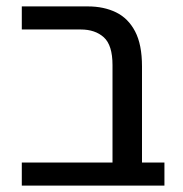

<svg xmlns="http://www.w3.org/2000/svg" viewBox="-20 -579 570 599"><path d="M331 0V-376Q331 -438 304 -462.5Q277 -487 232 -487H48V-559H254Q304 -559 342 -540.5Q380 -522 401.5 -481Q423 -440 423 -372V0ZM48 0V-72H493V0Z"/></svg>

Font: Assistant Medium
Style: Regular
Weight: 500
Designer: Hebrew By Ben Nathan, Latin by Paul Hunt
Version: Version 3.000